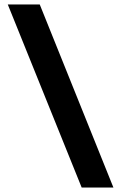

<svg xmlns="http://www.w3.org/2000/svg" viewBox="-20 -805 546 865"><path d="M348 40H491L159 -785H15Z"/></svg>

Font: Plus Jakarta Sans
Style: Bold
Weight: 700
Designer: Gumpita Rahayu
Foundry: Tokotype
Version: Version 2.004; ttfautohint (v1.8.3)